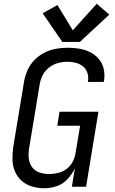

<svg xmlns="http://www.w3.org/2000/svg" viewBox="-20 -998 616 1026"><path d="M217 8Q249 8 282.5 -3Q316 -14 340.5 -40.5Q365 -67 380 -98L364 0H440L506 -401H298L286 -326H408L383 -176Q379 -153 367 -131Q355 -109 334 -94Q313 -79 289.5 -73.5Q266 -68 243 -68Q216 -68 191.5 -76Q167 -84 152 -104Q137 -124 134 -149.5Q131 -175 135 -202L192 -547Q196 -572 208 -596Q220 -620 242 -637Q264 -654 289.5 -661Q315 -668 340 -668Q363 -668 384.5 -662.5Q406 -657 423 -643.5Q440 -630 447 -608.5Q454 -587 450 -564Q450 -562 449 -560H534Q535 -564 536 -568Q541 -600 534 -630.5Q527 -661 507.5 -683.5Q488 -706 461 -719.5Q434 -733 403 -738Q372 -743 340 -743Q309 -743 277 -737Q245 -731 215.5 -715.5Q186 -700 162.5 -675.5Q139 -651 126 -620.5Q113 -590 108 -559L51 -214Q46 -180 46.5 -146.5Q47 -113 59.5 -83Q72 -53 95.5 -32Q119 -11 151 -1.5Q183 8 217 8ZM313 -774H407L564 -920L497 -978L369 -836L287 -971L208 -927Z"/></svg>

Font: Iosevka Sparkle
Style: Italic
Weight: 400
Italic angle: -9°
Designer: Belleve Invis
Foundry: Belleve Invis
Version: Version 4.5.0; ttfautohint (v1.8.3)